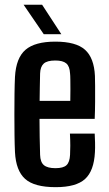

<svg xmlns="http://www.w3.org/2000/svg" viewBox="-20 -785 460 814"><path d="M216 8.5Q125.5 8.5 86.5 -26.5Q47.5 -61.5 43.5 -140Q42 -171 41.5 -213Q41 -255 41 -300Q41 -345 41.5 -386.5Q42 -428 43.5 -459Q48 -539.5 88.2 -574Q128.5 -608.5 214.5 -608.5Q302 -608.5 340.5 -574Q379 -539.5 382.5 -463Q383 -451.5 383.2 -421Q383.5 -390.5 383.2 -352.8Q383 -315 381.5 -281H147.5Q147.5 -244 148.2 -206.2Q149 -168.5 150 -128.5Q151 -97.5 166.2 -84.8Q181.5 -72 215 -72Q248.5 -72 262 -84.8Q275.5 -97.5 277 -128.5Q278 -144 278 -167Q278 -190 276.5 -218.5H381.5Q382.5 -205.5 383 -180.8Q383.5 -156 382.5 -140Q378.5 -60.5 340.5 -26Q302.5 8.5 216 8.5ZM148 -357.5H278Q278.5 -381.5 278.5 -405.5Q278.5 -429.5 278.2 -447.8Q278 -466 277 -473.5Q275.5 -504 261 -516.2Q246.5 -528.5 214.5 -528.5Q179.5 -528.5 165.2 -515.2Q151 -502 150 -473.5Q149.5 -444.5 148.8 -415.2Q148 -386 148 -357.5ZM165.5 -640 80 -765H158.5L240 -640Z"/></svg>

Font: Big Shoulders Medium
Style: Regular
Weight: 500
Designer: Patric King
Foundry: XO Type Co
Version: Version 2.002